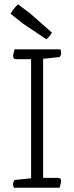

<svg xmlns="http://www.w3.org/2000/svg" viewBox="-20 -875 346 895"><path d="M258 0H45Q41 -6 41 -16Q41 -27 48 -36L125 -44V-599H57Q41 -599 41 -613Q41 -620 46 -637L48 -645H261Q265 -639 265 -629Q265 -618 258 -609L181 -601V-46H249Q265 -46 265 -32Q265 -25 260 -8ZM196 -692 87 -765 29 -811Q37 -824 44 -833Q51 -842 64 -855L121 -812L222 -723Q215 -708 196 -692Z"/></svg>

Font: Scope One
Style: Regular
Weight: 400
Designer: Dalton Maag Ltd
Foundry: Dalton Maag Ltd
Version: Version 1.002; ttfautohint (v1.4.1) -l 11 -r 50 -G 50 -x 14 